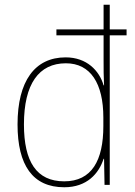

<svg xmlns="http://www.w3.org/2000/svg" viewBox="-20 -780 568 810"><path d="M251 10C347 10 397 -48 417 -110H419L421 0H443V-631H514V-656H443V-760H417V-656H218V-631H417V-526C417 -491 417 -457 419 -420H417C399 -482 346 -538 257 -538C127 -538 54 -438 54 -255C54 -83 118 10 251 10ZM251 -15C134 -15 81 -98 81 -255C81 -426 144 -513 258 -513C362 -513 416 -428 416 -284V-248C416 -103 367 -15 251 -15Z"/></svg>

Font: Noto Sans Sinhala SemiCondensed Thin
Style: Regular
Weight: 100
Width: 4
Designer: Jelle Bosma - Monotype Design Team
Foundry: Monotype Imaging Inc.
Version: Version 2.006